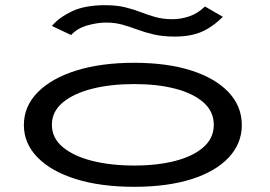

<svg xmlns="http://www.w3.org/2000/svg" viewBox="-20 -712 1040 740"><path d="M497 8Q369 8 273.5 -21.5Q178 -51 125 -105Q72 -159 72 -230Q72 -302 125 -356Q178 -410 273.5 -440Q369 -470 497 -470Q625 -470 718 -440Q811 -410 861.5 -356Q912 -302 912 -230Q912 -159 861.5 -105Q811 -51 718 -21.5Q625 8 497 8ZM497 -74Q587 -74 656 -92Q725 -110 764.5 -145Q804 -180 804 -231Q804 -282 764.5 -317Q725 -352 656 -370Q587 -388 497 -388Q407 -388 335.5 -370Q264 -352 222 -317Q180 -282 180 -231Q180 -180 222 -145Q264 -110 335.5 -92Q407 -74 497 -74ZM770 -687 839 -647Q797 -606 755 -588.5Q713 -571 653 -571Q608 -571 573.5 -579Q539 -587 509.5 -598Q480 -609 451.5 -617Q423 -625 389 -625Q355 -625 316.5 -614Q278 -603 254 -577L180 -612Q208 -645 257.5 -668.5Q307 -692 385 -692Q429 -692 462 -684Q495 -676 523 -665Q551 -654 580 -646Q609 -638 645 -638Q677 -638 709.5 -649Q742 -660 770 -687Z"/></svg>

Font: Inconsolata UltraExpanded Medium
Style: Regular
Weight: 500
Width: 9
Monospace: yes
Designer: Raph Levien, Cyreal, Brenton Simpson
Foundry: Raph Levien, Cyreal, Google
Version: Version 3.001; ttfautohint (v1.8.2.53-6de2)